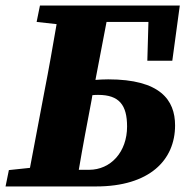

<svg xmlns="http://www.w3.org/2000/svg" viewBox="-29 -672 688 692"><path d="M301 -311 304 -329C312 -330 319 -330 325 -330C401 -330 429 -293 429 -216C429 -124 370 -60 292 -60H255C269 -143 285 -227 301 -311ZM103 -593 175 -585C161 -504 147 -423 131 -342L79 -67L3 -59L-9 0H317C510 0 602 -95 602 -220C602 -312 548 -386 361 -386C344 -386 329 -385 315 -384L355 -593H506L502 -453H592L619 -652H115Z"/></svg>

Font: Source Serif Pro Black
Style: Italic
Weight: 900
Italic angle: -12°
Designer: Frank Grießhammer
Foundry: Adobe Systems Incorporated
Version: Version 3.001;hotconv 1.0.111;makeotfexe 2.5.65597